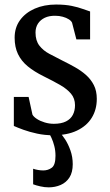

<svg xmlns="http://www.w3.org/2000/svg" viewBox="-20 -585 483 846"><path d="M213.5 11Q177.5 11 143.8 3.8Q110 -3.5 83.2 -13.2Q56.5 -23 41 -30V-158H106L123 -80Q128 -70.5 142.5 -61Q157 -51.5 177 -45.5Q197 -39.5 217 -39.5Q250 -39.5 270.8 -50Q291.5 -60.5 301 -79Q310.5 -97.5 310.5 -121.5Q310.5 -151 293 -172Q275.5 -193 244.5 -210.8Q213.5 -228.5 172 -249Q130.5 -269.5 102.2 -292.8Q74 -316 59.2 -346.8Q44.5 -377.5 44.5 -419Q44.5 -463.5 68.2 -496.2Q92 -529 133.2 -547Q174.5 -565 227 -565Q267 -565 296 -559Q325 -553 345 -545.5Q365 -538 377 -534.5V-411.5H316.5L297.5 -485Q294 -493 283 -500Q272 -507 256.5 -511.2Q241 -515.5 224 -515.5Q197 -516 177.5 -506.8Q158 -497.5 147.2 -480.8Q136.5 -464 136.5 -441.5Q136.5 -406 153.5 -384Q170.5 -362 197.5 -347.8Q224.5 -333.5 254 -318.5Q282.5 -304.5 309.8 -289.2Q337 -274 358.8 -254.8Q380.5 -235.5 393.5 -210Q406.5 -184.5 406.5 -149.5Q406.5 -102 384.2 -66Q362 -30 319 -9.5Q276 11 213.5 11ZM194.5 240.5Q176.5 240.5 157.8 236.2Q139 232 126 227V158.5Q136 162 148 164Q160 166 170.5 166Q192 166 208.2 154Q224.5 142 224.5 101.5Q224.5 78.5 219.2 58.2Q214 38 206.8 22.5Q199.5 7 194 -1L224.5 -6L243 -1Q253.5 8.5 267 29.2Q280.5 50 290.5 78.2Q300.5 106.5 300.5 138.5Q300.5 174.5 286 197Q271.5 219.5 247.2 230Q223 240.5 194.5 240.5Z"/></svg>

Font: Merriweather 24pt SemiCondensed
Style: Regular
Weight: 400
Width: 4
Designer: Eben Sorkin
Foundry: Eben Sorkin
Version: Version 2.100